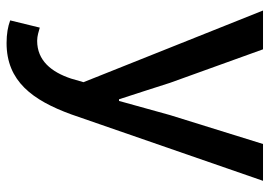

<svg xmlns="http://www.w3.org/2000/svg" viewBox="-138 -452 820 584"><g transform="rotate(90 272.0 -160.0)"><path d="M328 33 530 -550H418L330 -267L287 -112H282C265 -163 248 -218 232 -267L130 -550H12L230 -4L219 34C199 94 164 137 104 137C89 137 75 132 64 129L42 219C61 226 83 230 111 230C227 230 285 151 328 33Z"/></g></svg>

Font: Spoqa Han Sans Neo Medium
Style: Regular
Weight: 500
Designer: [Spoqa Han Sans Neo] Dong-huui Kim ___ Younghwa Kang ___ Yujin Lee ___ [Noto Sans] Ryoko NISHIZUKA ____ (kana & ideograp
Foundry: Spoqa (http://www.spoqa-han-sans.com)
Version: Version 1.100;hotconv 1.0.109;makeotfexe 2.5.65596